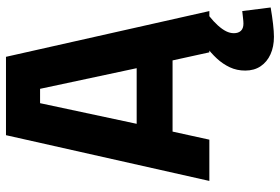

<svg xmlns="http://www.w3.org/2000/svg" viewBox="-167 -553 936 642"><g transform="rotate(-90 301.0 -232.0)"><path d="M17 0 170 -680H432L585 0H447L420 -123H182L155 0ZM208 -243H394L325 -566H277ZM499 216Q466 216 440.5 204.5Q415 193 400.5 171.5Q386 150 386 120Q386 92 397 68.5Q408 45 426.5 25Q445 5 467 -11L569 -1Q550 14 537 28.5Q524 43 517.5 56Q511 69 511 82Q511 97 519 105.5Q527 114 543 114Q550 114 562.5 112.5Q575 111 585 110L597 205Q568 210 542 213Q516 216 499 216Z"/></g></svg>

Font: Titillium Web
Style: Bold
Weight: 700
Designer: Mohamed Gaber, Accademia di Belle Arti di Urbino
Foundry: Kief Type Foundry, Accademia di Belle Arti di Urbino
Version: Version 3.000